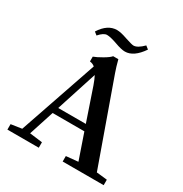

<svg xmlns="http://www.w3.org/2000/svg" viewBox="-188 -971 1064 1115"><g transform="rotate(30 344.0 -413.5)"><path d="M381.8 -733.4Q357.4 -733.4 313.5 -749.5Q268.1 -765.6 245.1 -765.6Q222.2 -765.6 192.9 -731.9L173.3 -747.6Q218.8 -819.3 281.2 -819.3Q306.6 -819.3 349.1 -804.2Q396 -788.6 407.7 -788.6Q434.6 -788.6 472.2 -826.7L492.7 -810.5Q440.4 -733.4 381.8 -733.4ZM18.1 0V-36.6L90.3 -47.4L269 -568.4Q254.4 -580.6 235.4 -582.5V-614.7Q257.3 -622.6 291.7 -642.6Q326.2 -662.6 336.9 -676.3H371.6Q382.8 -632.3 395.5 -596.7L592.3 -44.4L663.6 -36.6V0H388.7V-36.6L468.8 -44.4L410.2 -214.8H197.3L143.1 -47.4L228.5 -36.6V0ZM322.8 -471.2Q310.5 -506.3 298.8 -528.3L210.9 -256.3H396Z"/></g></svg>

Font: Elstob 8pt Medium
Style: Regular
Weight: 500
Designer: Peter S. Baker
Version: Version 1.015